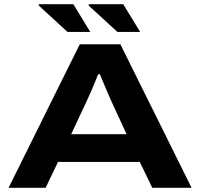

<svg xmlns="http://www.w3.org/2000/svg" viewBox="-20 -899 958 919"><path d="M542 -746.1 404.8 -872.1V-878.9H569.8L650.9 -746.1ZM303.2 -746.1 166 -872.1V-878.9H331.1L412.1 -746.1ZM21 0 361.8 -687H556.2L897 0H709L648.9 -124H257.8L198.2 0ZM320.8 -256.8H585.9L513.2 -414.1Q507.3 -426.3 494.9 -455.8Q482.4 -485.4 470.7 -513.4Q459 -541.5 458 -543.9H450.2Q417.5 -461.9 394 -413.1Z"/></svg>

Font: Archivo Expanded
Style: Bold
Weight: 700
Width: 7
Designer: Hector Gatti
Foundry: Omnibus-Type
Version: Version 2.001